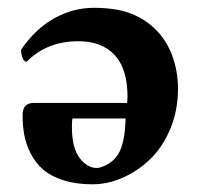

<svg xmlns="http://www.w3.org/2000/svg" viewBox="-20 -463 524 494"><path d="M303.2 -158.2H167Q165 -156.2 165 -137.2Q165 -82.5 184.8 -56.6Q204.6 -30.8 229 -30.8Q239.3 -30.8 255.9 -39.8Q272.5 -48.8 283.2 -64.9Q301.3 -92.3 303.2 -158.2ZM48.8 -304.2Q42 -304.2 38.1 -314Q34.2 -323.7 34.2 -335Q70.8 -388.7 119.4 -415.8Q168 -442.9 221.2 -442.9Q273.9 -442.9 309.6 -430.7Q345.2 -418.9 374 -393.1Q405.3 -365.2 421.9 -323.2Q438 -280.8 438 -234.9Q438 -179.7 418.5 -132.3Q398.9 -85 367.2 -54.2Q335.4 -23.4 296.4 -6.1Q257.3 11.2 217.8 11.2Q175.3 11.2 142.8 0.7Q110.4 -9.8 90.8 -26.9Q71.3 -43.9 59.1 -67.9Q46.9 -91.8 42.5 -115.7Q38.1 -139.6 38.1 -167Q38.1 -198.2 66.9 -198.2H307.1Q307.1 -200.2 307.6 -205.1Q308.1 -210 308.1 -213.9Q308.1 -285.6 275.1 -321.3Q242.2 -356.9 182.1 -356.9Q100.1 -356.9 48.8 -304.2Z"/></svg>

Font: Linux Libertine G
Style: Bold
Weight: 700
Designer: Philipp H. Poll
Foundry: Philipp H. Poll
Version: Version 5.0.3